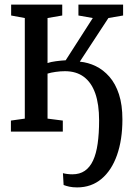

<svg xmlns="http://www.w3.org/2000/svg" viewBox="-20 -573 590 836"><path d="M316 243Q296.5 243 281.8 239.8Q267 236.5 257 232.5L254 181Q261 183 272.5 184.5Q284 186 295 186Q327 186 349.2 170.8Q371.5 155.5 385.2 126Q399 96.5 405.2 52.5Q411.5 8.5 411.5 -48.5Q411.5 -119 394.8 -166.5Q378 -214 345 -238.5Q312 -263 263 -263Q243.5 -263 222.2 -260Q201 -257 187 -252.5V-56.5L253.5 -48V0H27.5V-48L88 -56.5V-494.5L28.5 -505.5V-553H251V-505.5L187 -494.5V-298.5Q201 -303.5 223.8 -306.5Q246.5 -309.5 266 -310.5L384 -494.5L321.5 -505.5V-553H516V-505.5L452 -494.5L327.5 -304.5Q364 -301 397 -285Q430 -269 456.5 -238.8Q483 -208.5 498 -162.5Q513 -116.5 513 -53Q513 35.5 489.5 102.2Q466 169 421.8 206Q377.5 243 316 243Z"/></svg>

Font: Merriweather 24pt SemiCondensed
Style: Regular
Weight: 400
Width: 4
Designer: Eben Sorkin
Foundry: Eben Sorkin
Version: Version 2.100